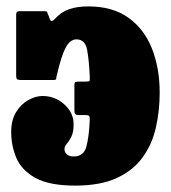

<svg xmlns="http://www.w3.org/2000/svg" viewBox="-20 -560 534 600"><path d="M479 -270Q479 -214 467.2 -161.8Q455.5 -109.5 426.2 -68.8Q397 -28 345.5 -4Q294 20 215 20Q134 20 90.8 -4Q47.5 -28 31.2 -66.2Q15 -104.5 15 -148Q15 -184.5 30.2 -209.5Q45.5 -234.5 68.2 -247.2Q91 -260 113 -260Q152 -260 181 -233.8Q210 -207.5 210 -172Q210 -146.5 203 -132.8Q196 -119 188.8 -110.8Q181.5 -102.5 181.5 -94Q181.5 -84.5 189 -77.8Q196.5 -71 210 -71Q241 -71 249.5 -100.5Q258 -130 260.5 -184.5Q261 -195.5 258.2 -198Q255.5 -200.5 247 -200.5H225.5Q217.5 -200.5 215 -203.8Q212.5 -207 212.5 -215.5V-294Q212.5 -302.5 216.2 -303.8Q220 -305 228 -305H247.5Q259 -305 260 -307.5Q261 -310 260.5 -320Q258.5 -369 252.5 -403Q246.5 -437 219 -437Q199 -437 185.2 -411.2Q171.5 -385.5 157.5 -324.5Q155.5 -316.5 155.5 -313.2Q155.5 -310 145.5 -310H45Q36.5 -310 33.5 -312.5Q30.5 -315 30.5 -323V-515.5Q30.5 -525 40.5 -525H119Q126 -525 127 -523.2Q128 -521.5 129.5 -516L132.5 -509.5Q136.5 -495.5 140.5 -494.5Q144.5 -493.5 152 -501.5Q171 -522.5 196 -531.2Q221 -540 256 -540Q331.5 -540 381 -504.8Q430.5 -469.5 454.8 -408.5Q479 -347.5 479 -270Z"/></svg>

Font: Besley* Condensed Fatface
Style: Regular
Weight: 900
Width: 3
Designer: Owen Earl
Foundry: indestructible type*
Version: Version 3.000; ttfautohint (v1.8.3)